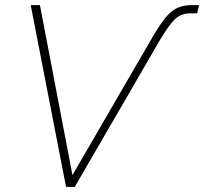

<svg xmlns="http://www.w3.org/2000/svg" viewBox="-20 -730 798 750"><path d="M238 0 100 -710H136L263 -46L581 -594Q621 -662 651.5 -686Q682 -710 728 -710H758L750 -678H724Q689 -678 665.5 -657Q642 -636 605 -574L272 0Z"/></svg>

Font: Raleway-v4020 ExtraLight
Style: Italic
Weight: 275
Italic angle: -12°
Designer: Matt McInerney, Pablo Impallari, Rodrigo Fuenzalida
Foundry: Matt McInerney, Pablo Impallari, Rodrigo Fuenzalida
Version: Version 4.020;PS 004.020;hotconv 1.0.88;makeotf.lib2.5.64775